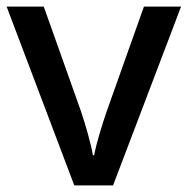

<svg xmlns="http://www.w3.org/2000/svg" viewBox="-20 -625 566 579"><path d="M204 -66H321L526 -605H414L302 -290C288 -249 270 -191 264 -157H260C255 -190 238 -248 224 -290L112 -605H0Z"/></svg>

Font: Noto Sans Malayalam UI Medium
Style: Regular
Weight: 500
Designer: Jelle Bosma - Monotype Design Team
Foundry: Monotype Imaging Inc.
Version: Version 2.104